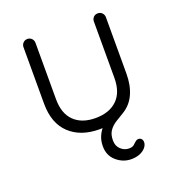

<svg xmlns="http://www.w3.org/2000/svg" viewBox="-128 -610 825 902"><g transform="rotate(-20 284.5 -159.0)"><path d="M376 190Q335 190 302.5 162Q270 134 270 88Q270 58 281 34.5Q292 11 309.5 -6Q327 -23 348 -34.5Q369 -46 391 -53L339 2Q326 5 312 6Q298 7 284 7Q190 7 134.5 -45Q79 -97 79 -196V-478Q79 -490 87.5 -499Q96 -508 109 -508Q122 -508 130.5 -499Q139 -490 139 -478V-196Q139 -124 177.5 -86.5Q216 -49 284 -49Q353 -49 392 -86.5Q431 -124 431 -196V-478Q431 -490 439 -499Q447 -508 461 -508Q474 -508 482.5 -499Q491 -490 491 -478V-196Q491 -138 471.5 -94.5Q452 -51 410 -26Q389 -14 369 -1Q349 12 336.5 30Q324 48 324 78Q324 106 342 122.5Q360 139 383 139Q395 139 402 135.5Q409 132 413 127Q419 121 425 116.5Q431 112 438 112Q448 112 453.5 118.5Q459 125 459 135Q459 149 448 162Q437 175 418.5 182.5Q400 190 376 190Z"/></g></svg>

Font: zvoove
Style: Regular
Weight: 400
Designer: Vernon Adams (Nunito) & Andrew Paglinawan (Quicksand)
Foundry: zvoove
Version: Version 3.006